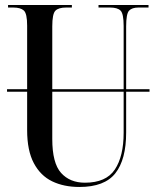

<svg xmlns="http://www.w3.org/2000/svg" viewBox="-20 -734 623 764"><path d="M296 10Q234 10 187.5 -12.5Q141 -35 114.5 -85Q88 -135 88 -216V-369H8V-379H88V-632Q88 -680 75 -692Q62 -704 33 -704H12V-714H266V-704H243Q213 -704 200.5 -691.5Q188 -679 188 -629V-379H472V-631Q472 -679 460 -691.5Q448 -704 418 -704H372V-714H571V-704H531Q505 -704 493.5 -691.5Q482 -679 482 -629V-379H575V-369H482V-207Q482 -99 439 -44.5Q396 10 296 10ZM188 -181Q188 -85 223 -46Q258 -7 318 -7Q402 -7 437 -59.5Q472 -112 472 -206V-369H188Z"/></svg>

Font: Noto Serif Display ExtraCondensed Medium
Style: Regular
Weight: 500
Width: 2
Designer: Monotype Design Team
Foundry: Monotype Imaging Inc.
Version: Version 2.009